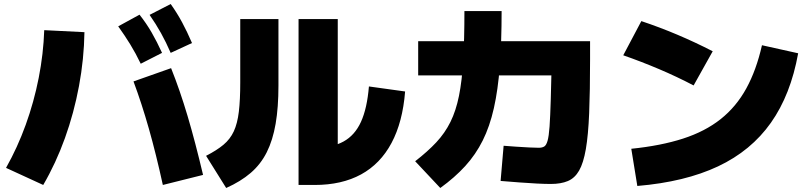

<svg xmlns="http://www.w3.org/2000/svg" viewBox="-20 -875 4040 955"><path d="M790 45Q756 -110 720.5 -235Q685 -360 644 -470L831 -536Q875 -426 913 -298Q951 -170 990 -5ZM10 -40Q67 -141 108 -254.5Q149 -368 172.5 -487.5Q196 -607 200 -725L400 -715Q398 -582 373 -447.5Q348 -313 303 -188Q258 -63 195 45ZM680 -558Q655 -610 628 -654Q601 -698 568 -744L674 -802Q708 -759 734.5 -713Q761 -667 786 -612ZM829 -612Q806 -665 781 -710Q756 -755 724 -801L829 -855Q861 -810 886 -763.5Q911 -717 935 -661Z M1465 45V-780H1660V-40L1545 -140Q1632 -140 1688.5 -171Q1745 -202 1775.5 -269Q1806 -336 1815 -445L1995 -420Q1983 -268 1927.5 -164Q1872 -60 1776 -7.5Q1680 45 1545 45ZM1005 -100Q1058 -127 1091.5 -155Q1125 -183 1143 -222Q1161 -261 1168 -319.5Q1175 -378 1175 -465V-780H1365V-450Q1365 -341 1351 -259.5Q1337 -178 1307 -118Q1277 -58 1227 -15Q1177 28 1105 60Z M2720 40Q2691 40 2651 38Q2611 36 2565 32.5Q2519 29 2470 25L2485 -150Q2511 -148 2546 -145.5Q2581 -143 2613 -141.5Q2645 -140 2660 -140Q2676 -140 2686.5 -146Q2697 -152 2703.5 -174.5Q2710 -197 2713.5 -246Q2717 -295 2719.5 -381Q2722 -467 2725 -600L2824 -500H2060V-670H2915V-580Q2915 -422 2910.5 -312.5Q2906 -203 2894 -133.5Q2882 -64 2860.5 -26.5Q2839 11 2804.5 25.5Q2770 40 2720 40ZM2045 -73Q2107 -121 2150 -167Q2193 -213 2220.5 -268.5Q2248 -324 2263 -398.5Q2278 -473 2284 -575.5Q2290 -678 2290 -820H2475Q2475 -665 2466 -546.5Q2457 -428 2436.5 -337Q2416 -246 2381 -176Q2346 -106 2294 -49Q2242 8 2170 60Z M3120 -135Q3267 -150 3377 -185.5Q3487 -221 3564.5 -282.5Q3642 -344 3692 -435Q3742 -526 3770 -650L3950 -610Q3913 -404 3814.5 -264.5Q3716 -125 3551.5 -47.5Q3387 30 3150 50ZM3430 -450Q3346 -494 3257.5 -531.5Q3169 -569 3080 -600L3170 -770Q3350 -710 3525 -620Z"/></svg>

Font: M PLUS 1 Black
Style: Regular
Weight: 900
Designer: Coji Morishita
Foundry: UNDERFOREST DESIGN
Version: Version 1.001